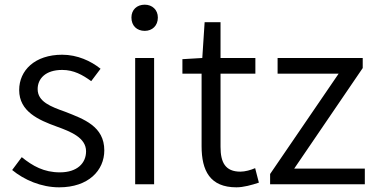

<svg xmlns="http://www.w3.org/2000/svg" viewBox="-20 -788 1609 821"><path d="M233 13C358 13 426 -59 426 -145C426 -248 338 -279 259 -310C197 -332 141 -353 141 -407C141 -451 174 -489 246 -489C295 -489 333 -468 370 -441L410 -494C369 -527 311 -554 246 -554C129 -554 62 -487 62 -403C62 -311 145 -275 222 -247C283 -225 348 -199 348 -141C348 -91 311 -51 236 -51C168 -51 120 -78 73 -116L32 -61C83 -19 156 13 233 13Z M558 0H639V-540H558ZM599 -656C631 -656 655 -678 655 -713C655 -746 631 -768 599 -768C565 -768 542 -746 542 -713C542 -678 565 -656 599 -656Z M991 13C1021 13 1057 3 1087 -7L1071 -69C1053 -61 1028 -54 1008 -54C943 -54 923 -94 923 -160V-473H1072V-540H923V-693H855L845 -540L760 -535V-473H842V-163C842 -58 878 13 991 13Z M1135 0H1540V-67H1238L1531 -497V-540H1167V-473H1428L1135 -44Z"/></svg>

Font: Source Han Sans JP Normal
Style: Regular
Weight: 350
Designer: Ryoko NISHIZUKA 西塚涼子 (kana, bopomofo & ideographs); Paul D. Hunt (Latin, Greek & Cyrillic); Sandoll Communications 산돌커뮤니
Foundry: Adobe
Version: Version 2.002;hotconv 1.0.116;makeotfexe 2.5.65601